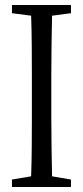

<svg xmlns="http://www.w3.org/2000/svg" viewBox="-20 -751 334 771"><path d="M28 -698V-731H265V-698L189 -688Q188 -632 187 -571Q186 -510 186 -452V-278Q186 -222 187 -160.5Q188 -99 189 -43L265 -30V0H28V-30L105 -43Q107 -99 107.5 -159.5Q108 -220 108 -278V-452Q108 -509 107.5 -570.5Q107 -632 105 -688Z"/></svg>

Font: Source Serif 4 Subhead
Style: Regular
Weight: 400
Designer: Frank Grießhammer
Foundry: Adobe Systems Incorporated
Version: Version 4.004;hotconv 1.0.117;makeotfexe 2.5.65602